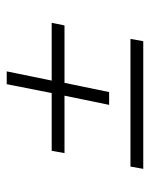

<svg xmlns="http://www.w3.org/2000/svg" viewBox="44 -604 456 585"><g transform="rotate(-90 272.5 -311.0)"><path d="M246 -207 274 -343H99L106 -382H282L309 -519H348L320 -382H496L488 -343H313L285 -207ZM51 -103 58 -142H447L440 -103Z"/></g></svg>

Font: Piazzolla ExtraLight
Style: Italic
Weight: 200
Italic angle: -11.3°
Designer: Juan Pablo del Peral
Foundry: Huerta Tipografica
Version: Version 1.330